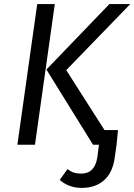

<svg xmlns="http://www.w3.org/2000/svg" viewBox="-20 -708 657 939"><path d="M248 -688 151 0H65L162 -688ZM491 -72H557L550 0L541 63Q531 137 488.5 174Q446 211 380 211Q317 211 272 172L310 119Q326 131 341 136Q356 141 378 141Q443 141 456 62L464 0H435L207 -368L515 -688H617L304 -365Z"/></svg>

Font: FiraGO Book
Style: Italic
Weight: 350
Italic angle: -8°
Designer: bBox Type GmbH
Foundry: bBox Type GmbH
Version: Version 1.001